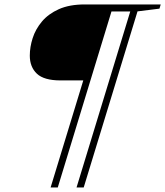

<svg xmlns="http://www.w3.org/2000/svg" viewBox="-20 -702 726 844"><path d="M234 122H202.5L448 -682.5H571.5L562 -651.5H470ZM348 122H316.5L562 -682.5H686.5L681 -664L584.5 -652ZM466.5 -682.5 365 -348.5H246Q173.5 -348.5 142.2 -378Q111 -407.5 111 -457.5Q111 -495 123.5 -534.2Q136 -573.5 164.2 -607.2Q192.5 -641 239 -661.8Q285.5 -682.5 352.5 -682.5Z"/></svg>

Font: Newsreader ExtraLight
Style: Italic
Weight: 250
Italic angle: -17°
Designer: Hugues Gentile
Foundry: Production Type
Version: Version 1.003